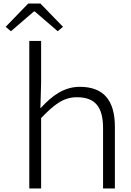

<svg xmlns="http://www.w3.org/2000/svg" viewBox="-20 -1068 740 1088"><path d="M12 -916 42 -891 172 -1003H177L307 -891L337 -916L209 -1048H140ZM146 -836V0H213V-399C289 -478 341 -517 416 -517C521 -517 564 -460 564 -341V0H631V-349C631 -501 566 -576 432 -576C343 -576 275 -526 211 -456H209L213 -598V-836Z"/></svg>

Font: Kawkab Mono Light
Style: Regular
Weight: 300
Monospace: yes
Designer: Abdullah Arif
Foundry: Abdullah Arif
Version: Version 1.000;PS 000.500;hotconv 1.0.88;makeotf.lib2.5.64775